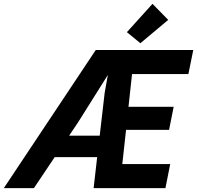

<svg xmlns="http://www.w3.org/2000/svg" viewBox="-73 -980 1027 1000"><path d="M425.8 -719.7H933.6L908.2 -594.2H614.7L596.2 -423.8H831.5L807.6 -303.7H583.5L564 -125.5H813.5L788.6 0H414.6L433.1 -161.6H211.9L103.5 0H-53.2ZM587.9 -812.5 721.2 -960 803.2 -876.5 658.2 -754.9ZM446.3 -273.4 472.2 -497.1 488.8 -589.8 334.5 -344.2 287.1 -273.4Z"/></svg>

Font: Reddit Sans Fudge
Style: Bold
Weight: 700
Italic angle: -11.25°
Designer: Stephen Hutchings
Version: Version 1.013